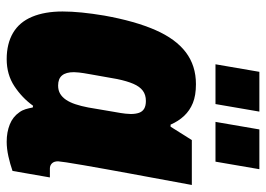

<svg xmlns="http://www.w3.org/2000/svg" viewBox="-128 -636 777 560"><g transform="rotate(90 260.0 -356.5)"><path d="M153 12Q108 12 76.5 -6.5Q45 -25 29.5 -62Q14 -99 14 -151Q14 -177 17 -207Q20 -237 26 -273Q42 -362 68 -421.5Q94 -481 133 -510.5Q172 -540 226 -540Q259 -540 281 -531Q303 -522 318.5 -505.5Q334 -489 344 -466H350L389 -528H520L496 -398Q492 -376 486 -344Q480 -312 474 -278Q468 -244 462.5 -213Q457 -182 454 -161.5Q451 -141 451 -138Q451 -126 457 -120Q463 -114 472 -114H498L479 -5Q459 2 436.5 7Q414 12 394 12Q366 12 343.5 3Q321 -6 308 -25Q302 -33 299 -43Q296 -53 294 -64L289 -65Q266 -33 232 -10.5Q198 12 153 12ZM230 -138Q244 -138 254 -144Q264 -150 271.5 -161Q279 -172 284.5 -188.5Q290 -205 294 -226Q302 -275 306.5 -299.5Q311 -324 312 -334.5Q313 -345 313 -350Q313 -364 309.5 -374Q306 -384 297.5 -389Q289 -394 275 -394Q257 -394 245 -385Q233 -376 225 -357.5Q217 -339 211 -310Q202 -259 197.5 -234Q193 -209 192 -199Q191 -189 191 -184Q191 -161 200.5 -149.5Q210 -138 230 -138ZM168 -597 190 -725H306L284 -597ZM336 -597 358 -725H474L452 -597Z"/></g></svg>

Font: Archivo Condensed Black
Style: Italic
Weight: 900
Width: 3
Italic angle: -10°
Designer: Hector Gatti
Foundry: Omnibus-Type
Version: Version 2.001